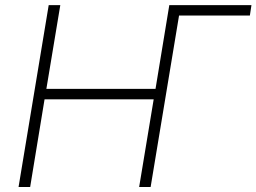

<svg xmlns="http://www.w3.org/2000/svg" viewBox="-20 -748 1026 768"><path d="M985.8 -727.5 979.5 -686H673.3L658.7 -727.5ZM54.2 0 174.8 -727.5H221.2L165.5 -392.6H602.1L657.2 -727.5H703.1L582.5 0H536.6L594.7 -350.6H158.2L100.6 0Z"/></svg>

Font: Inter 18pt ExtraLight
Style: Italic
Weight: 250
Italic angle: -9.3988°
Designer: Rasmus Andersson
Foundry: rsms
Version: Version 4.001;git-66647c0bb